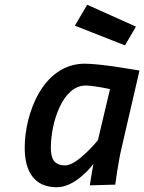

<svg xmlns="http://www.w3.org/2000/svg" viewBox="-20 -779 607 808"><path d="M295 -671 506 -588 552 -667 347 -759ZM340 -419C375 -419 443 -404 443 -404L392 -189C392 -189 306 -83 255 -83C208 -83 194 -110 194 -157C194 -263 243 -419 340 -419ZM219 9C301 9 373 -89 373 -89C369 -70 358 1 358 1L465 -2C465 -2 477 -95 492 -158L567 -482C567 -482 406 -511 337 -511C161 -511 84 -302 84 -157C84 -59 123 9 219 9Z"/></svg>

Font: RazerF5 SemiBold
Style: Italic
Weight: 600
Foundry: Razer Inc.
Version: Version 2